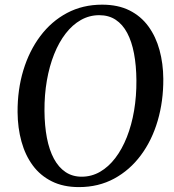

<svg xmlns="http://www.w3.org/2000/svg" viewBox="-20 -772 728 803"><path d="M310 10.5Q245 10.5 196.8 -13.5Q148.5 -37.5 117 -80.2Q85.5 -123 69.8 -180Q54 -237 53.5 -303Q53 -396.5 77.5 -477.8Q102 -559 148.5 -621Q195 -683 260.5 -717.8Q326 -752.5 407 -752.5Q473.5 -752.5 521.5 -728.5Q569.5 -704.5 600.8 -661.5Q632 -618.5 647.2 -562.5Q662.5 -506.5 663 -442Q663.5 -349 639.5 -267Q615.5 -185 569.2 -122.8Q523 -60.5 457.5 -25Q392 10.5 310 10.5ZM321.5 -33Q363 -33 398.5 -53.5Q434 -74 462.2 -111Q490.5 -148 510.5 -198.5Q530.5 -249 540.8 -309.5Q551 -370 550.5 -436Q550 -498 540.5 -548.2Q531 -598.5 512 -634.2Q493 -670 464 -689.2Q435 -708.5 395 -708.5Q354 -708.5 318.5 -688.5Q283 -668.5 254.8 -632Q226.5 -595.5 206.5 -545.5Q186.5 -495.5 176 -435.2Q165.5 -375 166 -308Q166.5 -246 176.2 -195.2Q186 -144.5 205.5 -108.2Q225 -72 254 -52.5Q283 -33 321.5 -33Z"/></svg>

Font: Merriweather 60pt
Style: Italic
Weight: 400
Italic angle: -7.8°
Version: Version 2.101